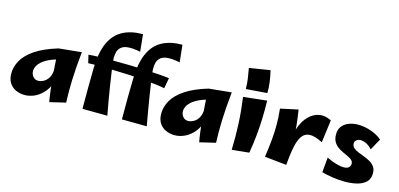

<svg xmlns="http://www.w3.org/2000/svg" viewBox="-68 -1172 3371 1623"><g transform="rotate(15 1617.5 -360.5)"><path d="M188 14Q146 14 110.5 -2Q75 -18 53.5 -51Q32 -84 32 -135Q32 -192 63.5 -248.5Q95 -305 168 -354.5Q241 -404 364 -441L417 -356Q353 -344 311.5 -324.5Q270 -305 246.5 -283.5Q223 -262 213.5 -241Q204 -220 204 -204Q204 -173 221.5 -152.5Q239 -132 266 -132Q290 -132 315.5 -146Q341 -160 358 -190.5Q375 -221 375 -272L433 -304Q428 -215 404 -154.5Q380 -94 344.5 -57Q309 -20 268 -3Q227 14 188 14ZM405 18Q397 -23 390 -79.5Q383 -136 378 -196Q373 -256 369.5 -309Q366 -362 364.5 -398Q363 -434 364 -441L562 -461Q547 -318 543.5 -210.5Q540 -103 544 -15Z M1254 2 1036 0Q1035 -100 1036 -193Q1037 -286 1039 -357Q1042 -494 1080 -579Q1118 -664 1190.5 -703Q1263 -742 1367 -742L1383 -592Q1312 -607 1264 -600.5Q1216 -594 1195 -558Q1174 -522 1182 -446Q1186 -414 1193.5 -362.5Q1201 -311 1211 -249Q1221 -187 1232 -122Q1243 -57 1254 2ZM909 2 691 0Q690 -100 691 -193Q692 -286 693 -357Q696 -494 734.5 -579Q773 -664 845.5 -703Q918 -742 1022 -742L1037 -592Q966 -607 918.5 -600.5Q871 -594 850 -558Q829 -522 837 -446Q841 -414 848.5 -362.5Q856 -311 865.5 -249Q875 -187 886.5 -122Q898 -57 909 2ZM1313 -347Q1282 -354 1230 -360Q1178 -366 1113.5 -371.5Q1049 -377 980.5 -380Q912 -383 847 -384.5Q782 -386 727.5 -386.5Q673 -387 638 -385L621 -455Q659 -459 716.5 -460Q774 -461 842.5 -461Q911 -461 982 -459.5Q1053 -458 1120 -455Q1187 -452 1241.5 -448Q1296 -444 1330 -439Z M1500 14Q1458 14 1422.5 -2Q1387 -18 1365.5 -51Q1344 -84 1344 -135Q1344 -192 1375.5 -248.5Q1407 -305 1480 -354.5Q1553 -404 1676 -441L1729 -356Q1665 -344 1623.5 -324.5Q1582 -305 1558.5 -283.5Q1535 -262 1525.5 -241Q1516 -220 1516 -204Q1516 -173 1533.5 -152.5Q1551 -132 1578 -132Q1602 -132 1627.5 -146Q1653 -160 1670 -190.5Q1687 -221 1687 -272L1745 -304Q1740 -215 1716 -154.5Q1692 -94 1656.5 -57Q1621 -20 1580 -3Q1539 14 1500 14ZM1717 18Q1709 -23 1702 -79.5Q1695 -136 1690 -196Q1685 -256 1681.5 -309Q1678 -362 1676.5 -398Q1675 -434 1676 -441L1874 -461Q1859 -318 1855.5 -210.5Q1852 -103 1856 -15Z M1981 -519Q1981 -567 1974.5 -610.5Q1968 -654 1960 -698L2142 -727Q2153 -684 2160.5 -630Q2168 -576 2166 -533ZM2149 -7 1999 8Q2003 -108 1997.5 -220Q1992 -332 1976 -449L2181 -471Q2183 -389 2180.5 -316Q2178 -243 2171 -169Q2164 -95 2149 -7Z M2477 12 2454 -156Q2458 -242 2481.5 -309Q2505 -376 2545 -417Q2585 -458 2636 -468Q2687 -478 2744 -449L2718 -251Q2651 -285 2607.5 -284.5Q2564 -284 2538 -249.5Q2512 -215 2498.5 -149.5Q2485 -84 2477 12ZM2477 12 2286 -8Q2298 -90 2304.5 -159Q2311 -228 2311 -294.5Q2311 -361 2303 -434L2457 -467Q2468 -399 2474 -340.5Q2480 -282 2482 -226.5Q2484 -171 2482.5 -113Q2481 -55 2477 12Z M2992 21Q2940 21 2886 13Q2832 5 2788 -7L2800 -138Q2821 -128 2847.5 -117.5Q2874 -107 2901.5 -100.5Q2929 -94 2952 -94Q2971 -94 2983.5 -99.5Q2996 -105 3002.5 -115.5Q3009 -126 3009 -139Q3009 -159 2995 -171.5Q2981 -184 2959.5 -194Q2938 -204 2913 -215.5Q2888 -227 2866.5 -243Q2845 -259 2831 -284Q2817 -309 2817 -347Q2817 -391 2839.5 -419Q2862 -447 2899 -460.5Q2936 -474 2979 -474Q3033 -474 3090 -454.5Q3147 -435 3188 -400L3133 -300Q3105 -330 3078.5 -341.5Q3052 -353 3031 -353Q3011 -353 2996 -342Q2981 -331 2981 -312Q2981 -289 2997 -274Q3013 -259 3038.5 -248.5Q3064 -238 3092.5 -227.5Q3121 -217 3146.5 -202.5Q3172 -188 3188 -165.5Q3204 -143 3204 -108Q3204 -59 3174.5 -31Q3145 -3 3097 9Q3049 21 2992 21Z"/></g></svg>

Font: Marhey Light SemiBold
Style: Regular
Weight: 600
Version: Version 1.000